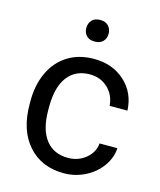

<svg xmlns="http://www.w3.org/2000/svg" viewBox="-110 -800 743 889"><g transform="rotate(15 261.5 -355.5)"><path d="M280.3 -64Q328.6 -64 364.7 -93.3Q400.9 -122.6 404.8 -166.5H490.2Q487.8 -121.1 459 -80.1Q430.2 -39.1 382.1 -14.6Q334 9.8 280.3 9.8Q172.4 9.8 108.6 -62.3Q44.9 -134.3 44.9 -259.3V-274.4Q44.9 -351.6 73.2 -411.6Q101.6 -471.7 154.5 -504.9Q207.5 -538.1 279.8 -538.1Q368.7 -538.1 427.5 -484.9Q486.3 -431.6 490.2 -346.7H404.8Q400.9 -397.9 366 -430.9Q331.1 -463.9 279.8 -463.9Q210.9 -463.9 173.1 -414.3Q135.3 -364.7 135.3 -271V-253.9Q135.3 -162.6 172.9 -113.3Q210.4 -64 280.3 -64ZM207 -667.5Q207 -689.5 220.5 -704.6Q233.9 -719.7 260.3 -719.7Q286.6 -719.7 300.3 -704.6Q314 -689.5 314 -667.5Q314 -645.5 300.3 -630.9Q286.6 -616.2 260.3 -616.2Q233.9 -616.2 220.5 -630.9Q207 -645.5 207 -667.5Z"/></g></svg>

Font: RobotoInd
Style: Regular
Weight: 400
Designer: Google
Version: Version 2.001101; 2014